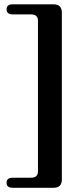

<svg xmlns="http://www.w3.org/2000/svg" viewBox="-20 -760 394 908"><path d="M159.5 51V-662.5Q159.5 -692 126 -692H40Q11 -692 11 -716Q11 -739.5 40 -739.5H234Q272.5 -739.5 272.5 -699.5V88.5Q272.5 128 234 128H40Q11 128 11 104.5Q11 80.5 40 80.5H126Q159.5 80.5 159.5 51Z"/></svg>

Font: Fraunces 9pt S000 SemiBold
Style: Regular
Weight: 600
Version: Version 1.000; ttfautohint (v1.8.3)